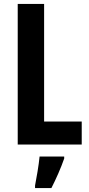

<svg xmlns="http://www.w3.org/2000/svg" viewBox="-20 -734 451 975"><path d="M70 0H395V-117H204V-714H70ZM306 71V61H181C177 104 165 173 158 208V221H241C265 174 289 120 306 71Z"/></svg>

Font: Noto Sans Gurmukhi UI ExtraCondensed
Style: Bold
Weight: 700
Width: 2
Designer: Jelle Bosma - Monotype Design Team
Foundry: Monotype Imaging Inc.
Version: Version 2.004